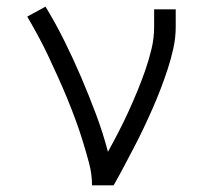

<svg xmlns="http://www.w3.org/2000/svg" viewBox="-20 -558 640 578"><path d="M257 0Q257 -34 248 -67.5Q239 -101 229 -133.5Q219 -166 207 -198.5Q195 -231 182 -262.5Q169 -294 155 -325Q141 -356 126.5 -387Q112 -418 95.5 -448.5Q79 -479 62 -508L117 -538Q148 -487 174.5 -433.5Q201 -380 224.5 -325Q248 -270 269 -214Q290 -158 305 -101Q321 -130 336.5 -160Q352 -190 366 -220.5Q380 -251 393 -282.5Q406 -314 417 -345.5Q428 -377 436 -410Q444 -443 444 -477V-530H509V-477Q509 -445 502 -413Q495 -381 485 -350.5Q475 -320 463.5 -290Q452 -260 439 -230.5Q426 -201 412 -171.5Q398 -142 383 -113.5Q368 -85 353 -56.5Q338 -28 322 0Z"/></svg>

Font: Iosevka Curly Light Extended
Style: Regular
Weight: 300
Width: 7
Monospace: yes
Designer: Belleve Invis
Foundry: Belleve Invis
Version: Version 11.1.0; ttfautohint (v1.8.3)